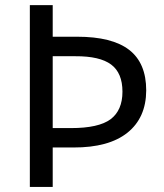

<svg xmlns="http://www.w3.org/2000/svg" viewBox="-20 -734 645 754"><path d="M187 -231H258.8Q367.2 -231 414.1 -265.6Q460.9 -300.8 460.9 -374Q460.9 -447.3 416.5 -480.5Q372.1 -513.7 275.9 -513.2H187ZM554.2 -378.9Q553.7 -271.5 480.5 -212.9Q407.2 -154.3 268.1 -154.8H187V0H97.2V-713.9H187V-589.8H283.2Q420.4 -589.8 487.3 -538.1Q554.2 -486.3 554.2 -378.9Z"/></svg>

Font: NotoSans
Style: Regular
Weight: 400
Designer: Monotype Design team
Foundry: Monotype Imaging Inc.
Version: Version 1.04